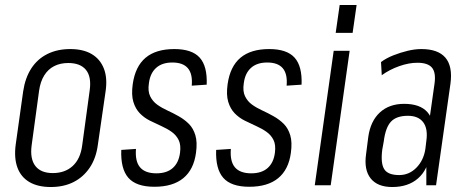

<svg xmlns="http://www.w3.org/2000/svg" viewBox="-20 -744 1877 771"><path d="M184 7Q132 7 98 -13Q64 -33 50 -71Q36 -109 43 -163L73 -377Q81 -431 105.5 -469Q130 -507 170 -527Q210 -547 262 -547Q314 -547 348 -527Q382 -507 397 -469Q412 -431 404 -377L373 -163Q366 -109 340.5 -71Q315 -33 275.5 -13Q236 7 184 7ZM192 -49Q241 -49 272 -77.5Q303 -106 310 -160L340 -380Q348 -435 325.5 -463Q303 -491 254 -491Q222 -491 197.5 -478.5Q173 -466 157.5 -441Q142 -416 137 -380L107 -160Q100 -106 122 -77.5Q144 -49 192 -49Z M600 6Q527 6 495.5 -30Q464 -66 467 -142L526 -146Q522 -96 542.5 -72Q563 -48 608 -48Q650 -48 674 -69.5Q698 -91 703 -131Q707 -162 697.5 -181.5Q688 -201 670 -214Q652 -227 628.5 -237.5Q605 -248 582 -259.5Q559 -271 541.5 -289Q524 -307 515.5 -335Q507 -363 513 -406Q523 -477 564.5 -512Q606 -547 680 -547Q751 -547 782 -512.5Q813 -478 810 -404L750 -400Q754 -447 734.5 -470Q715 -493 672 -493Q631 -493 607 -471.5Q583 -450 578 -410Q573 -378 583 -357.5Q593 -337 611 -324Q629 -311 652 -300.5Q675 -290 698 -277Q721 -264 738.5 -246.5Q756 -229 764.5 -201Q773 -173 767 -130Q758 -63 716 -28.5Q674 6 600 6Z M981 6Q908 6 876.5 -30Q845 -66 848 -142L907 -146Q903 -96 923.5 -72Q944 -48 989 -48Q1031 -48 1055 -69.5Q1079 -91 1084 -131Q1088 -162 1078.5 -181.5Q1069 -201 1051 -214Q1033 -227 1009.5 -237.5Q986 -248 963 -259.5Q940 -271 922.5 -289Q905 -307 896.5 -335Q888 -363 894 -406Q904 -477 945.5 -512Q987 -547 1061 -547Q1132 -547 1163 -512.5Q1194 -478 1191 -404L1131 -400Q1135 -447 1115.5 -470Q1096 -493 1053 -493Q1012 -493 988 -471.5Q964 -450 959 -410Q954 -378 964 -357.5Q974 -337 992 -324Q1010 -311 1033 -300.5Q1056 -290 1079 -277Q1102 -264 1119.5 -246.5Q1137 -229 1145.5 -201Q1154 -173 1148 -130Q1139 -63 1097 -28.5Q1055 6 981 6Z M1384 -540 1308 0H1244L1320 -540ZM1412 -724 1396 -612H1328L1344 -724Z M1692 -176 1725 -409Q1731 -453 1714.5 -472.5Q1698 -492 1656 -492Q1622 -492 1583.5 -478.5Q1545 -465 1513 -442L1510 -495Q1532 -511 1560 -522Q1588 -533 1617 -540Q1646 -547 1672 -547Q1739 -547 1768.5 -512.5Q1798 -478 1789 -409L1731 0H1692ZM1555 7Q1496 7 1468.5 -27.5Q1441 -62 1450 -125L1459 -195Q1468 -258 1505.5 -292.5Q1543 -327 1603 -327Q1667 -327 1696.5 -293.5Q1726 -260 1717 -197L1707 -126Q1698 -62 1658.5 -27.5Q1619 7 1555 7ZM1583 -41Q1623 -41 1652 -70.5Q1681 -100 1688 -145L1692 -178Q1699 -227 1679.5 -253Q1660 -279 1618 -279Q1572 -279 1550 -255.5Q1528 -232 1521 -176L1515 -143Q1508 -88 1523 -64.5Q1538 -41 1583 -41Z"/></svg>

Font: Pathway Extreme Condensed ExtraLight
Style: Italic
Weight: 250
Width: 3
Italic angle: -8°
Version: Version 1.001;gftools[0.9.26]